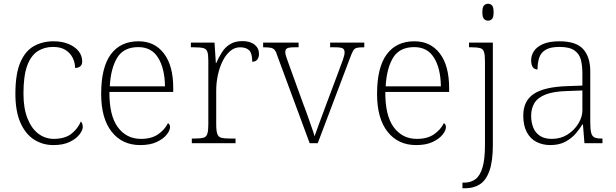

<svg xmlns="http://www.w3.org/2000/svg" viewBox="-20 -763 3280 1023"><path d="M264 10Q208 10 162 -19Q116 -48 89 -109Q62 -170 62 -263Q62 -370 88.5 -431Q115 -492 161 -517.5Q207 -543 265 -543Q311 -543 345.5 -528.5Q380 -514 399 -490Q418 -466 418 -435Q418 -424 413.5 -416.5Q409 -409 400.5 -405Q392 -401 380 -401Q380 -430 367 -455.5Q354 -481 328.5 -497Q303 -513 262 -513Q216 -513 180 -489.5Q144 -466 124.5 -412Q105 -358 105 -264Q105 -186 126.5 -132Q148 -78 184.5 -50.5Q221 -23 268 -23Q328 -24 361.5 -51Q395 -78 411 -116Q416 -110 418.5 -103Q421 -96 421 -86Q421 -69 403 -46Q385 -23 350.5 -6.5Q316 10 264 10Z M727 10Q631 10 575 -61Q519 -132 519 -262Q519 -404 570.5 -473.5Q622 -543 718 -543Q804 -543 853.5 -478Q903 -413 903 -294V-273H563Q562 -147 608 -85Q654 -23 731 -23Q787 -23 822.5 -47.5Q858 -72 875 -107Q880 -104 883 -99Q886 -94 886 -86Q886 -68 868 -45.5Q850 -23 815 -6.5Q780 10 727 10ZM859 -303Q858 -397 823 -454.5Q788 -512 717 -512Q639 -512 604.5 -455.5Q570 -399 565 -303Z M1002 0V-25H1020Q1048 -25 1063.5 -29Q1079 -33 1084.5 -49.5Q1090 -66 1090 -101V-439Q1090 -473 1084.5 -488Q1079 -503 1062.5 -507Q1046 -511 1012 -511H997V-536H1123L1130 -427H1132Q1145 -456 1161.5 -483Q1178 -510 1205 -527Q1232 -544 1271 -544Q1313 -544 1336.5 -525Q1360 -506 1360 -475Q1360 -459 1351.5 -446.5Q1343 -434 1324 -434Q1324 -478 1308 -494.5Q1292 -511 1259 -511Q1230 -511 1206.5 -491Q1183 -471 1166.5 -438Q1150 -405 1141 -364Q1132 -323 1132 -280V-100Q1132 -65 1138 -49Q1144 -33 1159 -29Q1174 -25 1202 -25H1235V0Z M1459 -462Q1452 -486 1444 -496Q1436 -506 1422.5 -508.5Q1409 -511 1382 -511V-536H1571V-511H1549Q1518 -511 1509 -505Q1500 -499 1500 -485Q1500 -473 1508.5 -450.5Q1517 -428 1524 -407L1598 -203Q1609 -176 1620 -143.5Q1631 -111 1641 -83.5Q1651 -56 1656 -37Q1663 -56 1678.5 -99.5Q1694 -143 1718 -206L1781 -374Q1797 -417 1806.5 -443Q1816 -469 1816 -484Q1816 -499 1806.5 -505Q1797 -511 1765 -511H1739V-536H1921V-511H1917Q1893 -511 1881 -508Q1869 -505 1862 -493.5Q1855 -482 1846 -457L1673 0H1630Z M2197 10Q2101 10 2045 -61Q1989 -132 1989 -262Q1989 -404 2040.5 -473.5Q2092 -543 2188 -543Q2274 -543 2323.5 -478Q2373 -413 2373 -294V-273H2033Q2032 -147 2078 -85Q2124 -23 2201 -23Q2257 -23 2292.5 -47.5Q2328 -72 2345 -107Q2350 -104 2353 -99Q2356 -94 2356 -86Q2356 -68 2338 -45.5Q2320 -23 2285 -6.5Q2250 10 2197 10ZM2329 -303Q2328 -397 2293 -454.5Q2258 -512 2187 -512Q2109 -512 2074.5 -455.5Q2040 -399 2035 -303Z M2444 240V210H2454Q2489 210 2513.5 191.5Q2538 173 2551 129Q2564 85 2564 8V-435Q2564 -471 2558.5 -487Q2553 -503 2537.5 -507Q2522 -511 2494 -511H2479V-536H2606V8Q2606 97 2587.5 148Q2569 199 2536 219.5Q2503 240 2460 240ZM2580 -653Q2567 -653 2558.5 -662.5Q2550 -672 2550 -698Q2550 -724 2558.5 -733.5Q2567 -743 2580 -743Q2594 -743 2602 -733.5Q2610 -724 2610 -698Q2610 -672 2602 -662.5Q2594 -653 2580 -653Z M2912 10Q2872 10 2839 -6.5Q2806 -23 2787 -58.5Q2768 -94 2768 -147Q2768 -226 2824.5 -263Q2881 -300 3000 -304L3083 -307V-371Q3083 -413 3075 -444.5Q3067 -476 3040.5 -494.5Q3014 -513 2961 -513Q2914 -513 2888.5 -498.5Q2863 -484 2853.5 -457Q2844 -430 2844 -393Q2828 -393 2819 -405Q2810 -417 2810 -443Q2810 -467 2824.5 -490Q2839 -513 2872.5 -528Q2906 -543 2961 -543Q3050 -543 3087.5 -501Q3125 -459 3125 -383V-111Q3125 -76 3129.5 -57Q3134 -38 3146 -31.5Q3158 -25 3184 -25H3190V0H3094L3086 -100H3083Q3070 -78 3048 -52Q3026 -26 2992.5 -8Q2959 10 2912 10ZM2920 -23Q2967 -23 3003.5 -46Q3040 -69 3061.5 -104.5Q3083 -140 3083 -174V-281L3002 -278Q2929 -276 2887 -259.5Q2845 -243 2827.5 -214Q2810 -185 2810 -145Q2810 -112 2821 -84Q2832 -56 2856.5 -39.5Q2881 -23 2920 -23Z"/></svg>

Font: Noto Serif Gujarati ExtraLight
Style: Regular
Weight: 250
Version: Version 2.102